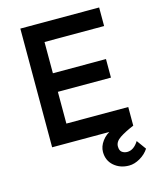

<svg xmlns="http://www.w3.org/2000/svg" viewBox="-136 -823 932 1139"><g transform="rotate(-15 329.5 -253.0)"><path d="M100 -729H584V-615H218V-423H544V-309H218V-114H598V0H100ZM514 223Q459 223 421.5 190.5Q384 158 384 105Q384 71 407.5 39Q431 7 471 -10L599 0Q544 23 511 45Q478 67 478 96Q478 122 492 132Q506 142 524 142Q564 142 594 94L636 152Q616 183 581.5 203Q547 223 514 223Z"/></g></svg>

Font: Reem Kufi Fun Medium
Style: Regular
Weight: 500
Designer: Khaled Hosny
Version: Version 1.005